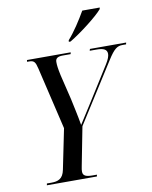

<svg xmlns="http://www.w3.org/2000/svg" viewBox="-99 -1007 858 1081"><g transform="rotate(-10 329.5 -467.0)"><path d="M343 -783 342 -774H352C416 -812 515 -889 545 -925L547 -934H447C419 -885 379 -823 343 -783ZM80 0H366L368 -10H344C309 -10 288 -16 288 -41C288 -49 289 -58 292 -72L335 -293L551 -633C588 -692 607 -704 636 -704H657L659 -714H452L449 -704H488C529 -704 548 -694 548 -669C548 -657 542 -638 526 -613L399 -411C372 -368 349 -333 329 -301C320 -356 307 -411 298 -455L264 -596C255 -638 253 -656 253 -675C253 -696 268 -704 295 -704H340L342 -714H92L91 -704H102C131 -704 138 -694 147 -656L231 -300L184 -70C174 -20 146 -10 108 -10H82Z"/></g></svg>

Font: Noto Serif Display Condensed Medium
Style: Italic
Weight: 500
Width: 3
Italic angle: -12°
Designer: Monotype Design Team
Foundry: Monotype Imaging Inc.
Version: Version 2.009